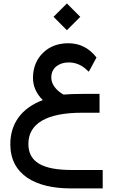

<svg xmlns="http://www.w3.org/2000/svg" viewBox="-20 -740 678 1100"><path d="M39.1 86.4C39.1 261.7 184.6 339.4 385.7 339.4H568.4V233.9H391.6C220.2 233.9 142.6 186.5 142.6 84.5C142.6 -30.3 243.7 -94.2 450.7 -94.2H550.3V-202.1H458.5C413.1 -202.1 374.5 -200.7 343.3 -198.2C296.9 -225.6 273.9 -260.3 273.9 -295.4C273.9 -322.3 283.2 -343.8 302.2 -359.4C321.3 -374.5 344.7 -382.3 373.5 -382.3C413.1 -382.3 448.2 -367.7 479 -337.9L488.3 -329.1L494.6 -339.8L532.7 -410.2L528.8 -415.5C487.3 -466.8 434.6 -492.2 371.6 -492.2C312.5 -492.2 264.2 -474.1 226.6 -437.5C189 -400.9 169.4 -353.5 168.9 -294.4C168.9 -246.6 187.5 -204.1 225.1 -166.5C103.5 -121.1 39.1 -32.2 39.1 86.4ZM363.3 -566.9 439.9 -643.6 363.3 -720.2 286.6 -643.6Z"/></svg>

Font: Shabnam Medium
Style: Regular
Weight: 500
Foundry: DejaVu fonts team - Redesigned by Saber Rastikerdar - Based on Vazir font
Version: Version 5.0.1